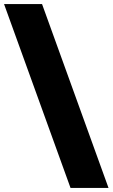

<svg xmlns="http://www.w3.org/2000/svg" viewBox="-114 -826 557 950"><path d="M94 -806H-94L235 104H423Z"/></svg>

Font: Montserrat arm Black
Style: Regular
Weight: 900
Designer: Julieta Ulanovsky
Foundry: Julieta Ulanovsky
Version: Version 6.000;PS 006.000;hotconv 1.0.88;makeotf.lib2.5.64775